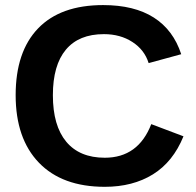

<svg xmlns="http://www.w3.org/2000/svg" viewBox="-20 -718 762 748"><path d="M388.2 -103.5Q518.6 -103.5 569.3 -234.4L694.8 -187Q654.3 -87.4 575.9 -38.8Q497.6 9.8 388.2 9.8Q222.2 9.8 131.6 -84.2Q41 -178.2 41 -347.2Q41 -516.6 128.4 -607.4Q215.8 -698.2 381.8 -698.2Q502.9 -698.2 579.1 -649.7Q655.3 -601.1 686 -506.8L559.1 -472.2Q543 -523.9 495.8 -554.4Q448.7 -585 384.8 -585Q287.1 -585 236.6 -524.4Q186 -463.9 186 -347.2Q186 -228.5 238 -166Q290 -103.5 388.2 -103.5Z"/></svg>

Font: TypoPRO Liberation Sans
Style: Bold
Weight: 700
Designer: Steve Matteson
Foundry: Ascender Corporation
Version: Version 2.00.1